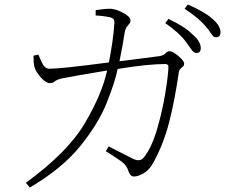

<svg xmlns="http://www.w3.org/2000/svg" viewBox="-20 -790 1040 855"><path d="M807 -605Q777 -645 716 -687L730 -706Q804 -671 837 -637Q874 -606 874 -576Q874 -554 855 -554Q843 -554 832.5 -569.5Q822 -585 807 -605ZM894 -675Q862 -712 802 -751L816 -770Q890 -738 924 -708Q962 -676 962 -646Q962 -624 941 -624Q930 -624 920.5 -640Q911 -656 894 -675ZM451 -117 464 -138Q531 -104 570 -84Q605 -66 622 -91Q656 -134 680 -216.5Q704 -299 717 -380.5Q730 -462 730 -494Q730 -503 718 -505Q639 -505 504 -483Q492 -424 455 -331.5Q418 -239 337 -139Q256 -39 113 45L95 24Q282 -112 358.5 -242.5Q435 -373 457 -476Q322 -454 252 -440Q230 -434 223 -427Q216 -420 202 -420Q184 -420 163 -444Q142 -468 136 -484Q131 -497 130 -513Q129 -529 129 -542L151 -547Q159 -526 170 -505Q181 -484 200 -484Q253 -484 465 -512Q485 -616 489 -684Q493 -708 470 -713Q437 -720 406 -721V-745Q443 -751 473 -751Q499 -749 530 -732Q561 -715 561 -699Q561 -690 556 -684.5Q551 -679 544.5 -670Q538 -661 535 -644Q527 -590 512 -517L690 -540Q709 -543 717 -552.5Q725 -562 736 -562Q749 -562 774.5 -540.5Q800 -519 800 -507Q800 -498 795 -494Q790 -490 784 -484.5Q778 -479 776 -467Q759 -347 734 -248.5Q709 -150 663 -66Q645 -33 620 -18.5Q595 -4 576 -4Q560 -4 552 -28Q544 -55 518 -73Q492 -91 451 -117Z"/></svg>

Font: Minh Nguyen ExtraLight
Style: Regular
Weight: 250
Designer: Ryoko NISHIZUKA 西塚涼子 (kana & ideographs); Frank Grießhammer (Latin, Greek & Cyrillic); Wenlong ZHANG 张文龙 (bopomofo); San
Foundry: Adobe
Version: Version 1.100;July 7, 2023;FontCreator 14.0.0.2814 64-bit